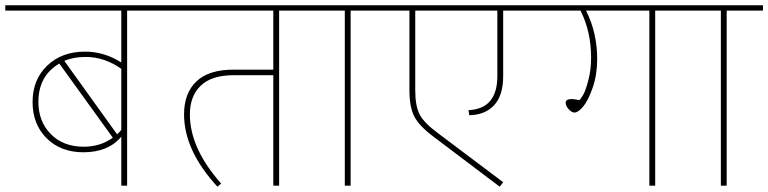

<svg xmlns="http://www.w3.org/2000/svg" viewBox="-37 -701 2901 725"><path d="M580 -681V-661H443V0H421V-185Q372 -126 278 -126Q192 -126 139 -179Q86 -232 86 -316Q86 -400 141 -453Q196 -506 284 -506Q357 -506 421 -465V-661H-17V-681ZM405 -194Q416 -203 421 -211V-441Q358 -486 286 -486Q240 -486 206 -471ZM108 -316Q108 -242 155 -194.5Q202 -147 279 -147Q342 -147 389 -181L187 -461Q108 -415 108 -316Z M1154 -681V-661H1017V0H995V-417H845Q762 -417 721 -377.5Q680 -338 680 -269Q680 -141 798 -8L784 4Q658 -133 658 -269Q658 -349 704.5 -393.5Q751 -438 845 -438H995V-661H555V-681Z M1424 -681V-661H1287V0H1265V-661H1130V-681Z M1970 -681V-661H1863V-413Q1863 -341 1829 -304Q1795 -267 1735 -266L1732 -285Q1841 -290 1841 -414V-661H1531V-360Q1531 -301 1547.5 -269Q1564 -237 1617 -198L1863 -13L1850 4L1601 -184Q1546 -225 1527.5 -261Q1509 -297 1509 -360V-661H1400V-681Z M2574 -681V-661H2437V0H2415V-661H2176Q2218 -577 2218 -478Q2218 -419 2201 -370Q2184 -321 2165 -298.5Q2146 -276 2132 -276Q2122 -276 2110.5 -288.5Q2099 -301 2099 -313Q2099 -327 2122 -327Q2129 -327 2151 -323Q2158 -330 2166.5 -345.5Q2175 -361 2185 -399.5Q2195 -438 2195 -483Q2195 -582 2155 -661H1946V-681Z M2844 -681V-661H2707V0H2685V-661H2550V-681Z"/></svg>

Font: FiraGO Thin
Style: Regular
Weight: 100
Designer: bBox Type
Foundry: bBox Type GmbH
Version: Version 1.001;PS 001.001;hotconv 1.0.88;makeotf.lib2.5.64775